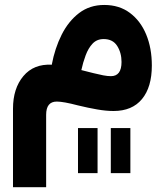

<svg xmlns="http://www.w3.org/2000/svg" viewBox="-20 -449 685 786"><path d="M299.3 75.2H379.4V259.8H299.3ZM433.6 75.2H513.7V259.8H433.6ZM406.7 -428.7Q468.3 -428.7 511.7 -396.2Q555.2 -363.8 578.4 -307.9Q601.6 -252 601.6 -180.7Q601.6 -92.3 561.3 -43.5Q521 5.4 444.8 5.4Q414.1 5.4 377.7 -1Q341.3 -7.3 298.8 -17.6Q239.7 -33.2 212.4 -33.2Q168.9 -33.2 168.9 21V317.4H33.2V-3.9Q33.2 -86.9 75.7 -137.5Q118.2 -188 191.9 -184.1Q204.6 -251.5 232.4 -306.9Q260.3 -362.3 303.7 -395.5Q347.2 -428.7 406.7 -428.7ZM404.3 -289.1Q376.5 -289.1 358.9 -270.3Q341.3 -251.5 330.6 -222.4Q319.8 -193.4 313 -162.1Q324.7 -159.2 337.9 -155.8Q351.1 -152.3 363.3 -149.4Q384.8 -144 402.6 -140.6Q420.4 -137.2 434.1 -137.2Q477.5 -137.2 477.5 -195.3Q477.5 -232.9 459.7 -261Q441.9 -289.1 404.3 -289.1Z"/></svg>

Font: Estedad-FD Bold
Style: Regular
Weight: 700
Designer: Amin Abedi
Version: Version 7.3